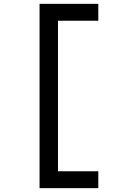

<svg xmlns="http://www.w3.org/2000/svg" viewBox="-20 -810 640 1000"><path d="M186 170H492V82H282V-702H492V-790H186Z"/></svg>

Font: CommitMono
Style: 500Regular
Weight: 500
Monospace: yes
Designer: Eigil Nikolajsen
Foundry: Eigil Nikolajsen
Version: Version 1.143